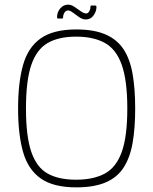

<svg xmlns="http://www.w3.org/2000/svg" viewBox="-20 -802 661 828"><path d="M58 -334Q58 -446 79.5 -522Q101 -598 155.5 -636.5Q210 -675 309 -675Q386 -675 436 -653Q486 -631 513.5 -588.5Q541 -546 552 -482Q563 -418 563 -334Q563 -250 552 -186.5Q541 -123 513.5 -80Q486 -37 436 -15.5Q386 6 309 6Q210 6 155.5 -32.5Q101 -71 79.5 -146.5Q58 -222 58 -334ZM92 -334Q92 -214 115 -147Q138 -80 185.5 -53.5Q233 -27 308 -27Q383 -27 432 -53.5Q481 -80 505 -146.5Q529 -213 529 -334Q529 -455 505 -522.5Q481 -590 432 -617Q383 -644 308 -644Q233 -644 185.5 -616.5Q138 -589 115 -522Q92 -455 92 -334ZM231 -722Q226 -722 226 -727Q226 -750 240 -766Q254 -782 274 -782Q287 -782 301 -772.5Q315 -763 328.5 -753.5Q342 -744 352 -744Q359 -744 364.5 -752.5Q370 -761 370 -772Q370 -778 373 -778H391Q396 -778 396 -772Q396 -753 383.5 -735.5Q371 -718 350 -718Q336 -718 321.5 -728Q307 -738 294.5 -747.5Q282 -757 273 -757Q264 -757 258 -747.5Q252 -738 252 -727Q252 -722 248 -722Z"/></svg>

Font: Glory Thin Thin
Style: Regular
Weight: 250
Version: Version 1.011